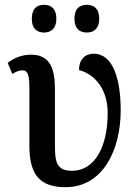

<svg xmlns="http://www.w3.org/2000/svg" viewBox="-20 -767 576 797"><path d="M341 -632C368 -632 392 -647 392 -689C392 -733 368 -747 341 -747C312 -747 289 -733 289 -689C289 -647 312 -632 341 -632ZM163 -632C190 -632 214 -647 214 -689C214 -733 190 -747 163 -747C135 -747 112 -733 112 -689C112 -647 135 -632 163 -632ZM252 10C408 10 481 -146 481 -309C481 -437 450 -544 369 -544C333 -544 308 -520 308 -476C358 -464 427 -413 427 -297C427 -156 372 -58 279 -58C212 -58 208 -98 208 -170V-397C208 -480 189 -540 109 -540C69 -540 36 -525 12 -506L31 -460C47 -470 60 -475 72 -475C96 -475 102 -456 102 -399V-163C102 -50 138 10 252 10Z"/></svg>

Font: Noto Serif SemiCondensed Medium
Style: Regular
Weight: 500
Width: 4
Designer: Monotype Design Team
Foundry: Monotype Imaging Inc.
Version: Version 2.014